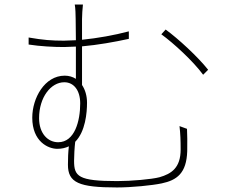

<svg xmlns="http://www.w3.org/2000/svg" viewBox="-20 -797 1040 845"><path d="M709 -667 690 -646C743 -608 831 -527 874 -468L896 -490C850 -548 764 -627 709 -667ZM236 -171C191 -171 152 -209 152 -277C152 -369 204 -435 263 -435C305 -435 333 -399 333 -342C333 -265 309 -171 236 -171ZM363 -345C363 -375 355 -402 341 -423V-593C410 -599 483 -612 547 -626V-659C483 -642 410 -629 341 -622V-713C341 -726 343 -763 345 -777H309C312 -763 313 -729 313 -713L314 -620L261 -618C208 -618 169 -621 106 -632V-601C157 -593 217 -590 262 -590L314 -592V-450C300 -459 283 -464 265 -464C176 -464 122 -365 122 -279C122 -174 192 -142 232 -142C252 -142 268 -146 283 -153C280 -126 279 -100 279 -72C279 7 327 28 495 28C559 28 650 19 692 10C758 -4 801 -34 804 -132C805 -173 804 -202 803 -230L770 -242C774 -208 775 -179 775 -139C775 -58 734 -32 682 -17C648 -8 558 0 496 0C324 0 306 -21 306 -89C306 -111 308 -148 311 -173C356 -218 363 -301 363 -345Z"/></svg>

Font: Harano Aji Gothic CN ExtraLight
Style: Regular
Weight: 250
Foundry: Masamichi Hosoda
Version: HaranoAjiGothicCN-ExtraLight version 20230610;ttx 4.39.4